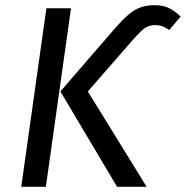

<svg xmlns="http://www.w3.org/2000/svg" viewBox="-20 -721 717 741"><path d="M159 -689H254L157 0H62ZM490 -564 319 -368 546 0H432L213 -368L424 -612Q452 -644 474.5 -663.5Q497 -683 521 -692Q545 -701 576 -701Q611 -701 634 -689Q657 -677 677 -657L633 -605Q619 -615 607 -619.5Q595 -624 578 -624Q564 -624 551.5 -619Q539 -614 525 -601Q511 -588 490 -564Z"/></svg>

Font: Fira Sans Variable
Style: Italic
Weight: 397
Italic angle: -8°
Designer: Carrois Corporate & Edenspiekermann AG
Foundry: Carrois Corporate GbR & Edenspiekermann AG
Version: Version 4.202